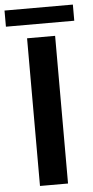

<svg xmlns="http://www.w3.org/2000/svg" viewBox="-95 -908 455 942"><g transform="rotate(-5 132.5 -436.5)"><path d="M201 -727.3V0H62.9V-727.3ZM301.1 -872.5V-793H-35.5V-872.5Z"/></g></svg>

Font: Interface
Style: Bold
Weight: 700
Designer: Rasmus Andersson
Foundry: rsms
Version: Version 1.8